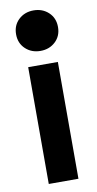

<svg xmlns="http://www.w3.org/2000/svg" viewBox="-84 -764 407 803"><g transform="rotate(-10 119.0 -363.0)"><path d="M182 0H56V-496H182ZM30 -640Q30 -678 55.5 -702Q81 -726 119 -726Q157 -726 182.5 -702Q208 -678 208 -640Q208 -602 182.5 -578Q157 -554 119 -554Q81 -554 55.5 -578Q30 -602 30 -640Z"/></g></svg>

Font: Space Grotesk Variable
Style: Regular
Weight: 400
Designer: Florian Karsten (Space Grotesk), Colophon Foundry (Space Mono)
Foundry: Florian Karsten
Version: Version 1.106